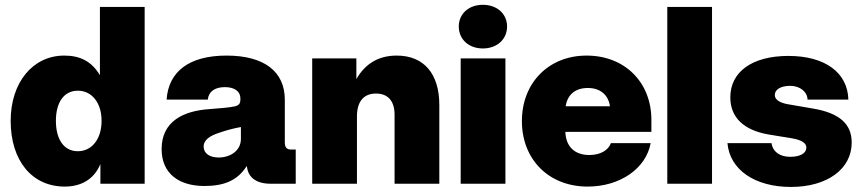

<svg xmlns="http://www.w3.org/2000/svg" viewBox="-20 -756 3544 790"><path d="M246.6 11.7C314.9 11.7 367.7 -19.5 392.6 -80.1H393.1V0H575.2V-727.5H391.1V-447.3H390.6C357.9 -502 311.5 -527.3 244.6 -527.3C114.7 -527.3 23.9 -416.5 23.9 -258.8C23.9 -95.2 111.3 11.7 246.6 11.7ZM300.3 -133.8C243.2 -133.8 210 -182.1 210 -258.8C210 -335 243.2 -382.8 300.3 -382.8C357.4 -382.8 397.9 -334 397.9 -258.8C397.9 -183.1 357.4 -133.8 300.3 -133.8Z M821.3 9.3C900.9 9.3 956.5 -12.7 994.1 -71.3H996.1C1000.5 -25.4 1035.2 0 1093.8 0H1196.8V-140.6H1178.2C1159.7 -140.6 1151.9 -149.4 1151.9 -170.4V-345.7C1151.9 -461.4 1067.4 -527.3 912.1 -527.3C757.8 -527.3 673.3 -461.4 665.5 -346.2H835C838.4 -378.9 863.3 -397.5 905.3 -397.5C944.8 -397.5 969.2 -380.4 969.2 -350.6C969.2 -334.5 967.3 -323.7 947.8 -318.8C929.2 -314 884.3 -310.1 841.8 -307.1C734.4 -299.8 645 -256.8 645 -142.6C645 -40.5 717.8 9.3 821.3 9.3ZM879.4 -107.9C843.3 -107.9 817.9 -124.5 817.9 -152.8C817.9 -181.6 846.2 -197.8 878.4 -208.5C908.7 -219.2 937.5 -227.1 971.2 -233.4V-184.1C971.2 -135.7 927.2 -107.9 879.4 -107.9Z M1448.7 -276.4C1448.7 -340.3 1478 -371.1 1526.9 -371.1C1576.2 -371.1 1603.5 -340.3 1603.5 -284.7V0H1787.6V-324.7C1787.6 -450.2 1726.1 -527.3 1612.3 -527.3C1532.7 -527.3 1480.5 -489.7 1446.3 -430.7V-515.6H1264.6V0H1448.7Z M1875.5 0H2059.6V-515.6H1875.5ZM1966.8 -556.6C2024.9 -556.6 2066.4 -594.2 2066.4 -647C2066.4 -699.2 2024.9 -736.3 1966.8 -736.3C1908.7 -736.3 1867.7 -699.2 1867.7 -647C1867.7 -594.2 1908.7 -556.6 1966.8 -556.6Z M2397.9 11.7C2531.2 11.7 2638.2 -62.5 2657.2 -167H2493.7C2482.4 -136.7 2449.2 -118.2 2404.8 -118.2C2343.8 -118.2 2308.1 -153.8 2306.2 -213.4H2660.2V-262.7C2660.2 -418 2550.3 -527.3 2393.6 -527.3C2237.8 -527.3 2127.4 -415.5 2127.4 -257.8C2127.4 -100.1 2237.8 11.7 2397.9 11.7ZM2307.6 -318.8C2314.5 -366.2 2347.2 -394 2398.4 -394C2449.7 -394 2482.9 -366.2 2489.7 -318.8Z M2909.7 -727.5H2725.6V0H2909.7Z M3234.4 13.2C3384.3 13.2 3484.4 -61 3484.4 -169.4C3484.4 -246.1 3434.1 -290.5 3326.7 -309.1L3219.2 -327.6C3186.5 -334 3168 -346.7 3168 -365.2C3168 -386.7 3190.9 -402.8 3231.4 -402.8C3271.5 -402.8 3301.8 -378.4 3302.7 -346.2H3470.7C3467.8 -457 3375 -525.9 3224.1 -525.9C3074.2 -525.9 2984.9 -460 2984.9 -355.5C2984.9 -272.9 3040 -220.2 3142.6 -202.6L3237.8 -187C3277.8 -180.2 3297.9 -167.5 3297.9 -148.9C3297.9 -126 3273.4 -110.8 3231.4 -110.8C3186.5 -110.8 3159.2 -133.3 3154.3 -167H2973.1C2982.9 -57.6 3085.4 13.2 3234.4 13.2Z"/></svg>

Font: Raveo Display Display ExtraBold
Style: Regular
Weight: 800
Designer: Jakub Foglar, Rasmus Andersson (Inter)
Foundry: Jakubfoglar.com
Version: Version 1.100;Glyphs 3.2.3 (3260)